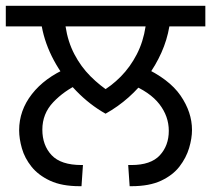

<svg xmlns="http://www.w3.org/2000/svg" viewBox="-27 -642 728 662"><path d="M337 -250Q282 -281 236 -328.5Q190 -376 159 -433.5Q128 -491 117 -551H-7V-622H681V-551H557Q549 -504 529.5 -460.5Q510 -417 481.5 -378Q453 -339 416.5 -306.5Q380 -274 337 -250ZM475 -551H199Q207 -498 229.5 -455Q252 -412 285 -379Q318 -346 356 -322L318 -323Q357 -345 389.5 -378Q422 -411 444.5 -454.5Q467 -498 475 -551ZM39 -193Q39 -261 83 -317.5Q127 -374 206 -408L246 -353Q194 -329 156.5 -289.5Q119 -250 119 -195Q119 -141 151 -107Q183 -73 254 -73H259L254 0H248Q186 0 145.5 -19Q105 -38 81.5 -67.5Q58 -97 48.5 -130.5Q39 -164 39 -193ZM635 -194Q635 -165 625 -131.5Q615 -98 592 -68Q569 -38 528.5 -19Q488 0 426 0H420L415 -73H426Q493 -73 524 -106.5Q555 -140 555 -191Q555 -241 522.5 -283Q490 -325 421 -353L464 -412Q556 -370 595.5 -312.5Q635 -255 635 -194Z"/></svg>

Font: ugurmukhi25
Style: Book
Weight: 400
Designer: Jelle Bosma - Monotype Design Team
Foundry: Monotype Imaging Inc.
Version: Version 2.003